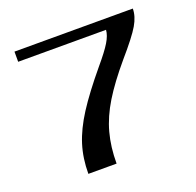

<svg xmlns="http://www.w3.org/2000/svg" viewBox="-123 -829 977 959"><g transform="rotate(-20 365.0 -350.0)"><path d="M422 -487Q472 -546 493.5 -581.5Q515 -617 517 -646H50V-700H679Q679 -659 652.5 -613.5Q626 -568 547 -477Q469 -385 423.5 -310.5Q378 -236 358 -162Q338 -88 338 0H188Q188 -82 210 -152.5Q232 -223 282 -301Q332 -379 422 -487Z"/></g></svg>

Font: Fahkwang SemiBold
Style: Regular
Weight: 600
Designer: Suppakit Chalermlarp | Katatrad Co.,Ltd.
Foundry: Cadson Demak Co.,Ltd.
Version: Version 1.000; ttfautohint (v1.6)